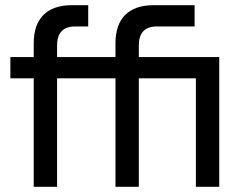

<svg xmlns="http://www.w3.org/2000/svg" viewBox="-20 -720 940 740"><path d="M425 -418H200V0H110V-418H20V-500H110V-553Q110 -625 147.5 -662.5Q185 -700 257 -700H320V-618H269Q200 -618 200 -544V-500H425V-553Q425 -625 462.5 -662.5Q500 -700 572 -700H730V-618H584Q515 -618 515 -544V-500H825V0H735V-418H515V0H425Z"/></svg>

Font: Retni Sans Medium
Style: Regular
Weight: 500
Designer: Vitaly Kuzmin
Foundry: ParaType Ltd.
Version: Version 1.00;March 2, 2019;FontCreator 11.5.0.2425 64-bit; t